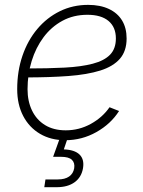

<svg xmlns="http://www.w3.org/2000/svg" viewBox="-20 -572 593 796"><path d="M250.5 9.3Q190.9 9.3 146 -17.1Q101.1 -43.5 76.2 -91.1Q51.3 -138.7 51.3 -202.1Q51.3 -276.9 73 -340.6Q94.7 -404.3 134.5 -451.7Q174.3 -499 228 -525.4Q281.7 -551.8 345.2 -551.8Q395.5 -551.8 431.4 -534.9Q467.3 -518.1 486.1 -487.1Q504.9 -456.1 504.9 -412.6Q504.9 -360.4 477.1 -328.4Q449.2 -296.4 395.5 -279.5Q341.8 -262.7 263.4 -256.8Q185.1 -251 84.5 -251L88.4 -288.1Q178.7 -288.1 248 -291.7Q317.4 -295.4 364.7 -307.9Q412.1 -320.3 436.3 -345.2Q460.4 -370.1 460.4 -412.6Q460.4 -459.5 429.9 -485.1Q399.4 -510.7 342.3 -510.7Q284.7 -510.7 238.8 -485.8Q192.9 -460.9 160.6 -417.7Q128.4 -374.5 111.3 -319.1Q94.2 -263.7 94.2 -202.1Q94.2 -152.3 112.8 -113.8Q131.3 -75.2 166.7 -53.5Q202.1 -31.7 252.4 -31.7Q308.1 -31.7 356.4 -58.3Q404.8 -85 434.1 -127.4L473.6 -111.8Q439.5 -58.1 379.6 -24.4Q319.8 9.3 250.5 9.3ZM163.6 204.1 168.5 171.9H219.7Q249 171.9 266.4 159.9Q283.7 147.9 287.6 125.5Q291 103 278.1 90.6Q265.1 78.1 232.9 78.1H200.2L233.4 -14.2H260.3L260.7 0L244.6 47.4Q289.1 48.8 309.6 68.6Q330.1 88.4 324.2 125Q317.9 162.6 289.6 183.3Q261.2 204.1 214.8 204.1Z"/></svg>

Font: Inter 16pt ExtraLight
Style: Italic
Weight: 250
Italic angle: -9.3988°
Version: Version 4.001;git-66647c0bb